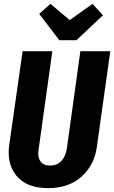

<svg xmlns="http://www.w3.org/2000/svg" viewBox="-20 -958 591 994"><path d="M481 -195Q468 -103 402 -43.5Q336 16 229 16Q129 16 77 -35.5Q25 -87 25 -167Q25 -190 27 -202L97 -693H251L180 -185Q178 -171 178 -164Q178 -135 193 -118Q208 -101 239 -101Q277 -101 298.5 -125.5Q320 -150 326 -188L396 -693H551ZM459 -938 513 -879 376 -750H287L183 -886L241 -938L341 -854Z"/></svg>

Font: Fira Sans Extra Condensed
Style: Bold Italic
Weight: 700
Width: 3
Italic angle: -8°
Designer: Carrois Corporate & Edenspiekermann AG
Foundry: Carrois Corporate GbR & Edenspiekermann AG
Version: Version 4.203